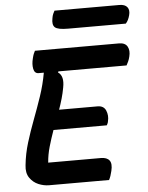

<svg xmlns="http://www.w3.org/2000/svg" viewBox="-60 -946 766 994"><g transform="rotate(-5 323.5 -449.0)"><path d="M155 0Q127 0 99.5 -11.5Q72 -23 54.5 -48.5Q37 -74 42 -114Q48 -173 65.5 -230Q83 -287 105 -345Q127 -403 147 -462Q167 -521 178 -583H151Q130 -583 125 -607.5Q120 -632 128 -662Q131 -675 134.5 -684Q138 -693 142 -700H579Q611 -700 622.5 -679Q634 -658 626 -627Q623 -614 618 -603Q613 -592 608 -583H254L251 -578Q283 -557 271 -497Q266 -469 258 -441Q250 -413 240 -385H440Q472 -385 483 -359Q494 -333 487 -304Q486 -297 483.5 -292Q481 -287 479 -283H202Q187 -241 175 -199.5Q163 -158 160 -117H434Q465 -117 478 -100Q491 -83 482 -46Q479 -33 475 -21Q471 -9 466 0ZM261 -898H598Q627 -898 639 -882.5Q651 -867 644 -841Q637 -814 623 -799H322Q270 -799 255 -812.5Q240 -826 247 -860Q249 -873 253 -882Q257 -891 261 -898Z"/></g></svg>

Font: Recursive Mn Csl St SmB
Style: Italic
Weight: 600
Italic angle: -15°
Monospace: yes
Version: Version 1.079;hotconv 1.0.112;makeotfexe 2.5.65598; ttfautoh